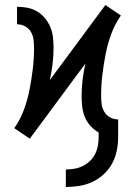

<svg xmlns="http://www.w3.org/2000/svg" viewBox="-20 -547 540 767"><path d="M243 200V130Q260 130 277.5 127Q295 124 311 116Q327 108 339.5 96Q352 84 360 68Q368 52 371 35Q374 18 374 0V-18Q356 -28 341.5 -44Q327 -60 319 -79.5Q311 -99 308.5 -120.5Q306 -142 306 -163Q306 -196 310 -228.5Q314 -261 321 -293L99 7L68 -14L37 -35Q61 -69 75.5 -108.5Q90 -148 98 -189Q106 -230 111 -271.5Q116 -313 116 -355Q116 -372 114 -388.5Q112 -405 103.5 -419.5Q95 -434 80 -442Q65 -450 48 -450V-520Q69 -520 89.5 -516Q110 -512 128 -501.5Q146 -491 159.5 -474.5Q173 -458 181 -439Q189 -420 191.5 -399Q194 -378 194 -357Q194 -324 190 -291.5Q186 -259 179 -227L401 -527L432 -506L463 -485Q439 -451 424.5 -411.5Q410 -372 402 -331Q394 -290 389 -248.5Q384 -207 384 -165Q384 -148 386 -131.5Q388 -115 396.5 -100.5Q405 -86 420 -78Q435 -70 452 -70V0Q452 27 446.5 54.5Q441 82 428 106Q415 130 394.5 149Q374 168 349.5 179.5Q325 191 297.5 195.5Q270 200 243 200Z"/></svg>

Font: Zed Sans
Style: Regular
Weight: 400
Designer: Belleve Invis
Foundry: Belleve Invis
Version: Version 1.0.0; ttfautohint (v1.8.4)